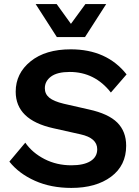

<svg xmlns="http://www.w3.org/2000/svg" viewBox="-20 -912 684 942"><path d="M501 -892 397 -730H259L155 -892H258L328 -795L399 -892ZM327 -670Q504 -670 601 -547L524 -458Q445 -559 322 -559Q261 -559 230.5 -536.5Q200 -514 200 -479Q200 -451 221.5 -433Q243 -415 293 -403L416 -375Q512 -354 555.5 -310.5Q599 -267 599 -197Q599 -100 525 -45Q451 10 330 10Q230 10 151.5 -25Q73 -60 26 -119L104 -212Q139 -162 198.5 -131.5Q258 -101 330 -101Q391 -101 424 -121.5Q457 -142 457 -180Q457 -235 375 -253L241 -283Q57 -324 57 -462Q57 -552 130 -611Q203 -670 327 -670Z"/></svg>

Font: Elaine Sans SemiBold
Style: Regular
Weight: 600
Designer: Wei Huang
Foundry: Wei Huang
Version: Version 2.001;December 24, 2019;FontCreator 12.0.0.2547 64-b